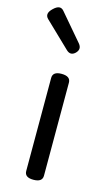

<svg xmlns="http://www.w3.org/2000/svg" viewBox="-139 -904 544 951"><g transform="rotate(15 133.5 -429.0)"><path d="M137 0Q92 0 92 -33V-510Q92 -543 137 -543Q183 -543 183 -510V-33Q183 0 137 0ZM178 -663Q155 -641 132 -663L2 -788Q-21 -811 11 -841Q43 -872 64 -847L180 -711Q201 -686 178 -663Z"/></g></svg>

Font: Swei Gothic CJK TC Regular
Style: Regular
Weight: 400
Version: Version 2.129